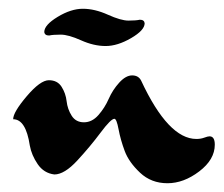

<svg xmlns="http://www.w3.org/2000/svg" viewBox="-20 -358 510 438"><path d="M299 -313Q309 -313 310 -305Q310 -289 279 -271Q248 -253 221 -253Q194 -253 165 -266Q136 -279 118.5 -279Q101 -279 92 -277Q82 -277 81 -285Q81 -301 111.5 -319.5Q142 -338 169 -338Q196 -338 226 -324.5Q256 -311 273 -311Q290 -311 299 -313ZM10 -86Q10 -102 41 -138.5Q72 -175 91.5 -175Q111 -175 120.5 -160Q130 -145 132 -127Q134 -109 143.5 -94Q153 -79 171.5 -79Q190 -79 204.5 -95.5Q219 -112 228 -132.5Q237 -153 252 -169.5Q267 -186 281.5 -186Q296 -186 302 -174Q364 -41 428 -41Q438 -41 446 -44Q454 -47 458 -47Q470 -47 470 -28Q470 6 434.5 33Q399 60 362 60Q325 60 299.5 36Q274 12 264.5 -13.5Q255 -39 250.5 -63Q246 -87 241 -87Q233 -87 209.5 -55.5Q186 -24 156.5 8Q127 40 104 40Q80 37 66 16.5Q52 -4 48 -26Q39 -86 10 -86Z"/></svg>

Font: Dr Sugiyama
Style: Regular
Weight: 400
Designer: Alejandro Paul
Foundry: Alejandro Paul
Version: Version 1.000